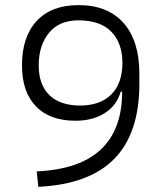

<svg xmlns="http://www.w3.org/2000/svg" viewBox="-20 -723 626 746"><path d="M128.9 2.9 122.6 -57.1Q454.6 -71.8 454.6 -367.2H449.2Q433.6 -313 387 -283.4Q340.3 -253.9 272.9 -253.9Q173.3 -253.9 119.4 -310.1Q65.4 -366.2 65.4 -468.8Q65.4 -580.1 122.6 -641.6Q179.7 -703.1 285.2 -703.1Q398.9 -703.1 460.2 -633.5Q521.5 -564 521.5 -436.5V-397Q521.5 -206.1 424.6 -106.4Q327.6 -6.8 128.9 2.9ZM291 -313Q369.6 -313 412.6 -356.2Q455.6 -399.4 455.6 -478.5Q455.6 -555.7 412.4 -599.9Q369.1 -644 284.2 -644Q210.4 -644 170.4 -595.5Q130.4 -546.9 130.4 -468.8Q130.4 -394 171.9 -353.5Q213.4 -313 291 -313Z"/></svg>

Font: Caskaydia Cove Light
Style: Regular
Weight: 300
Monospace: yes
Designer: Aaron Bell
Foundry: Saja Typeworks
Version: Version 4.300; ttfautohint (v1.8.3)